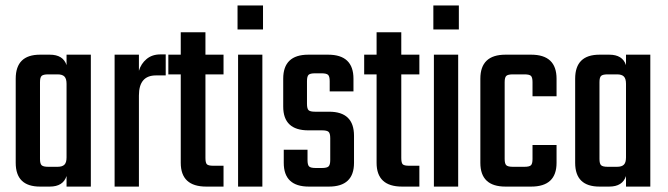

<svg xmlns="http://www.w3.org/2000/svg" viewBox="-20 -690 2469 710"><path d="M158.2 -73.2H192.9Q210.4 -73.2 218.3 -81.1Q226.1 -88.9 226.1 -107.9V-379.9Q226.1 -398.9 218.3 -407Q210.4 -415 192.9 -415H158.2Q140.1 -415 134 -409.4Q127.9 -403.8 127.9 -386.2V-102.1Q127.9 -84.5 134 -78.9Q140.1 -73.2 158.2 -73.2ZM226.1 -487.8H315.9V0H226.1V-39.1Q213.4 0 164.1 0H127.9Q38.1 0 38.1 -87.9V-398.9Q38.1 -487.8 127.9 -487.8H164.1Q213.4 -487.8 226.1 -449.2Z M572.8 -488.8H592.8V-411.1H556.6Q493.7 -411.1 493.7 -336.9V0H403.8V-487.8H493.7V-428.2Q501.5 -454.6 522 -471.7Q542.5 -488.8 572.8 -488.8Z M806.6 -415H739.7V-106Q739.7 -87.9 745.1 -82.5Q750.5 -77.1 768.6 -77.1H806.6V0H742.7Q648.4 0 648.4 -87.9V-415H602.5V-487.8H648.4V-570.8H739.7V-487.8H806.6Z M950.2 0H860.4V-487.8H950.2ZM858.4 -581.1V-669.9H952.6V-581.1Z M1201.2 -98.1V-179.2Q1201.2 -196.8 1195.1 -202.4Q1189 -208 1170.9 -208H1120.1Q1027.3 -208 1027.3 -295.9V-398.9Q1027.3 -487.8 1120.1 -487.8H1193.4Q1287.1 -487.8 1287.1 -398.9V-352.1H1199.2V-390.1Q1199.2 -407.7 1193.1 -413.3Q1187 -418.9 1168.9 -418.9H1145Q1127 -418.9 1121.1 -413.3Q1115.2 -407.7 1115.2 -390.1V-306.2Q1115.2 -288.1 1121.1 -282.5Q1127 -276.9 1145 -276.9H1197.3Q1289.1 -276.9 1289.1 -188V-87.9Q1289.1 0 1196.3 0H1122.1Q1029.3 0 1029.3 -87.9V-136.2H1117.2V-98.1Q1117.2 -80.1 1123 -74.5Q1128.9 -68.8 1147 -68.8H1170.9Q1189 -68.8 1195.1 -74.7Q1201.2 -80.6 1201.2 -98.1Z M1530.8 -415H1463.9V-106Q1463.9 -87.9 1469.2 -82.5Q1474.6 -77.1 1492.7 -77.1H1530.8V0H1466.8Q1372.6 0 1372.6 -87.9V-415H1326.7V-487.8H1372.6V-570.8H1463.9V-487.8H1530.8Z M1674.3 0H1584.5V-487.8H1674.3ZM1582.5 -581.1V-669.9H1676.8V-581.1Z M2038.1 -334H1949.2V-386.2Q1949.2 -403.8 1943.4 -409.4Q1937.5 -415 1919.4 -415H1876.5Q1858.4 -415 1852.3 -409.4Q1846.2 -403.8 1846.2 -386.2V-102.1Q1846.2 -84.5 1852.3 -78.9Q1858.4 -73.2 1876.5 -73.2H1919.4Q1937.5 -73.2 1943.4 -78.9Q1949.2 -84.5 1949.2 -102.1V-153.8H2038.1V-87.9Q2038.1 0 1944.3 0H1849.1Q1756.3 0 1756.3 -87.9V-398.9Q1756.3 -487.8 1849.1 -487.8H1944.3Q2038.1 -487.8 2038.1 -398.9Z M2227.1 -73.2H2261.7Q2279.3 -73.2 2287.1 -81.1Q2294.9 -88.9 2294.9 -107.9V-379.9Q2294.9 -398.9 2287.1 -407Q2279.3 -415 2261.7 -415H2227.1Q2209 -415 2202.9 -409.4Q2196.8 -403.8 2196.8 -386.2V-102.1Q2196.8 -84.5 2202.9 -78.9Q2209 -73.2 2227.1 -73.2ZM2294.9 -487.8H2384.8V0H2294.9V-39.1Q2282.2 0 2232.9 0H2196.8Q2106.9 0 2106.9 -87.9V-398.9Q2106.9 -487.8 2196.8 -487.8H2232.9Q2282.2 -487.8 2294.9 -449.2Z"/></svg>

Font: Teko
Style: Regular
Weight: 400
Designer: Manushi Parikh, Jonny Pinhorn
Foundry: Indian Type Foundry
Version: Version 2.000;PS 1.0;hotconv 1.0.79;makeotf.lib2.5.61930